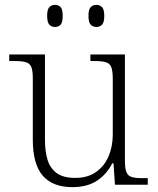

<svg xmlns="http://www.w3.org/2000/svg" viewBox="-20 -760 650 790"><path d="M278 10Q197 10 156 -37Q115 -84 115 -185V-437Q115 -470 108.5 -485Q102 -500 85 -504.5Q68 -509 36 -509H18V-536H165V-184Q165 -138 175.5 -103Q186 -68 213 -48Q240 -28 290 -28Q341 -28 375.5 -52.5Q410 -77 427 -117.5Q444 -158 444 -207V-435Q444 -469 437.5 -484.5Q431 -500 414 -504.5Q397 -509 365 -509H352V-536H494V-99Q494 -66 500.5 -51Q507 -36 522.5 -31.5Q538 -27 566 -27H588V0H453L447 -88H442Q419 -43 379 -16.5Q339 10 278 10ZM377 -649Q362 -649 353 -658.5Q344 -668 344 -695Q344 -721 353 -730.5Q362 -740 377 -740Q391 -740 400 -730.5Q409 -721 409 -695Q409 -668 400 -658.5Q391 -649 377 -649ZM206 -649Q192 -649 183 -658.5Q174 -668 174 -695Q174 -721 183 -730.5Q192 -740 206 -740Q221 -740 229.5 -730.5Q238 -721 238 -695Q238 -668 229.5 -658.5Q221 -649 206 -649Z"/></svg>

Font: Noto Serif Tibetan ExtraLight
Style: Regular
Weight: 200
Designer: Monotype Design Team
Foundry: Monotype Imaging Inc.
Version: Version 2.103; ttfautohint (v1.8.4.7-5d5b)